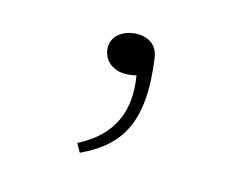

<svg xmlns="http://www.w3.org/2000/svg" viewBox="-37 -761 350 272"><g transform="rotate(10 138.5 -625.0)"><path d="M85 -548 91 -535C148 -556 177 -592 172 -686C171 -706 156 -715 138 -715C122 -715 104 -706 104 -687C104 -666 122 -656 138 -656C142 -656 146 -656 151 -657C155 -607 137 -569 85 -548Z"/></g></svg>

Font: Sprat Extended Thin
Style: Regular
Weight: 100
Width: 9
Designer: Ethan Nakache
Foundry: Collletttivo
Version: Version 2.000;Glyphs 3.2 (3217)